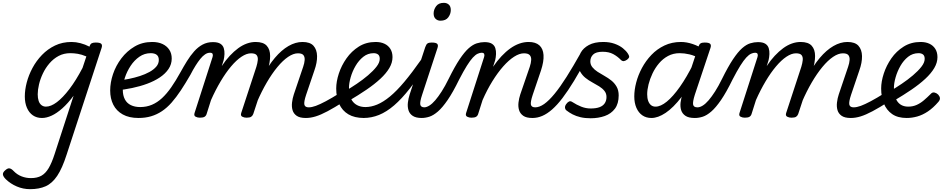

<svg xmlns="http://www.w3.org/2000/svg" viewBox="-137 -815 6706 1354"><path d="M75 519Q26 519 -18.5 500Q-63 481 -96 449Q-115 430 -116.5 415Q-118 400 -98 384Q-82 370 -69 372.5Q-56 375 -41 391Q-17 416 14.5 428.5Q46 441 81 441Q125 441 154.5 424.5Q184 408 206 371Q228 334 248 272L382 -140Q342 -86 302.5 -51Q263 -16 227 0.5Q191 17 159 17Q122 17 95 -1.5Q68 -20 53 -54.5Q38 -89 38 -135Q38 -181 51.5 -233Q65 -285 92 -335.5Q119 -386 159 -427.5Q199 -469 251 -494Q303 -519 368 -519Q398 -519 430.5 -510.5Q463 -502 494 -486L495 -489Q500 -505 510 -510Q520 -515 538 -515Q569 -515 577.5 -505.5Q586 -496 579 -476L333 275Q302 372 266.5 425Q231 478 185 498.5Q139 519 75 519ZM187 -63Q222 -63 264 -94.5Q306 -126 352.5 -187Q399 -248 445 -336L472 -417Q439 -431 411.5 -435.5Q384 -440 359 -440Q313 -440 276.5 -420.5Q240 -401 212 -368.5Q184 -336 165.5 -297Q147 -258 138 -219.5Q129 -181 129 -150Q129 -123 135.5 -103.5Q142 -84 155.5 -73.5Q169 -63 187 -63Z M840 17Q773 17 728.5 -8Q684 -33 662 -76.5Q640 -120 640 -177Q640 -233 660 -292.5Q680 -352 719 -403.5Q758 -455 812.5 -487Q867 -519 936 -519Q979 -519 1009.5 -504.5Q1040 -490 1057 -464Q1074 -438 1074 -402Q1074 -362 1051.5 -328.5Q1029 -295 990 -269Q951 -243 901 -224.5Q851 -206 795.5 -194.5Q740 -183 685 -177L697 -247Q734 -251 773.5 -259Q813 -267 850 -279Q887 -291 917 -307.5Q947 -324 965 -345Q983 -366 983 -392Q983 -417 968 -428.5Q953 -440 926 -440Q882 -440 846 -415Q810 -390 784 -350.5Q758 -311 743.5 -266.5Q729 -222 729 -182Q729 -142 743.5 -114.5Q758 -87 786 -73.5Q814 -60 852 -60Q866 -60 871.5 -48.5Q877 -37 875 -21.5Q873 -6 864 5.5Q855 17 840 17Z M840 17Q821 17 813.5 5.5Q806 -6 808 -21.5Q810 -37 821 -48.5Q832 -60 851 -60Q896 -60 934 -76Q972 -92 1005.5 -123Q1039 -154 1071 -200Q1103 -246 1136 -306Q1158 -346 1181.5 -384Q1205 -422 1232 -452.5Q1259 -483 1291.5 -500.5Q1324 -518 1364 -518Q1374 -518 1377 -506.5Q1380 -495 1377 -480.5Q1374 -466 1365.5 -454.5Q1357 -443 1343 -443Q1326 -443 1309 -431.5Q1292 -420 1275.5 -399.5Q1259 -379 1241.5 -351Q1224 -323 1206 -288Q1171 -227 1138.5 -178Q1106 -129 1073.5 -92Q1041 -55 1005 -31Q969 -7 928.5 5Q888 17 840 17Z M1272 15Q1256 15 1242.5 8Q1229 1 1235 -18L1362 -413Q1366 -426 1362.5 -434.5Q1359 -443 1345 -443Q1330 -443 1325 -454.5Q1320 -466 1323.5 -480.5Q1327 -495 1338 -506.5Q1349 -518 1365 -518Q1399 -518 1417 -506.5Q1435 -495 1441 -475.5Q1447 -456 1446 -433.5Q1445 -411 1440 -390L1427 -349Q1454 -390 1483.5 -421.5Q1513 -453 1543 -475Q1573 -497 1604 -508Q1635 -519 1666 -519Q1720 -519 1744 -492.5Q1768 -466 1768 -420Q1768 -374 1750 -318L1649 -11Q1644 2 1634 8.5Q1624 15 1601 15Q1585 15 1571.5 8Q1558 1 1564 -18L1671 -344Q1679 -370 1681 -391.5Q1683 -413 1673 -426Q1663 -439 1633 -439Q1602 -439 1566 -415Q1530 -391 1492.5 -346.5Q1455 -302 1419 -241.5Q1383 -181 1351 -109L1320 -11Q1316 2 1305.5 8.5Q1295 15 1272 15ZM2019 17Q1977 17 1955 1.5Q1933 -14 1926 -38.5Q1919 -63 1922.5 -92.5Q1926 -122 1935 -149L2001 -344Q2010 -370 2011.5 -391.5Q2013 -413 2003 -426Q1993 -439 1964 -439Q1932 -439 1895 -414Q1858 -389 1819.5 -342.5Q1781 -296 1744.5 -233.5Q1708 -171 1676 -97H1638Q1672 -196 1713.5 -274Q1755 -352 1801.5 -407Q1848 -462 1897.5 -490.5Q1947 -519 1996 -519Q2050 -519 2074 -492Q2098 -465 2099 -419.5Q2100 -374 2080 -318L2022 -147Q2005 -96 2009.5 -77Q2014 -58 2040 -58Q2054 -58 2060.5 -46.5Q2067 -35 2065 -20.5Q2063 -6 2051.5 5.5Q2040 17 2019 17Z M2021 17Q2007 17 2000 5.5Q1993 -6 1995 -20.5Q1997 -35 2008 -46.5Q2019 -58 2040 -58Q2062 -58 2090.5 -68.5Q2119 -79 2160.5 -101Q2202 -123 2261 -160Q2274 -168 2285 -163.5Q2296 -159 2301 -147Q2306 -135 2303.5 -121Q2301 -107 2287 -98Q2221 -56 2173 -30.5Q2125 -5 2089 6Q2053 17 2021 17Z M2295 -171Q2336 -195 2379 -224Q2422 -253 2458.5 -284Q2495 -315 2518 -344.5Q2541 -374 2541 -400Q2541 -422 2529 -431Q2517 -440 2498 -440Q2457 -440 2425 -414.5Q2393 -389 2370.5 -350.5Q2348 -312 2336 -270Q2324 -228 2324 -196Q2324 -163 2331.5 -137.5Q2339 -112 2354 -95Q2369 -78 2391 -69Q2413 -60 2442 -60Q2456 -60 2461.5 -48.5Q2467 -37 2465 -21.5Q2463 -6 2454 5.5Q2445 17 2430 17Q2363 17 2319.5 -9Q2276 -35 2255 -82Q2234 -129 2234 -191Q2234 -240 2252.5 -296.5Q2271 -353 2306.5 -403.5Q2342 -454 2393.5 -486.5Q2445 -519 2512 -519Q2548 -519 2574.5 -506.5Q2601 -494 2616 -470Q2631 -446 2631 -412Q2631 -373 2608.5 -335Q2586 -297 2545 -259Q2504 -221 2447.5 -182.5Q2391 -144 2323 -104Z M2426 17Q2417 17 2413.5 5.5Q2410 -6 2411.5 -21.5Q2413 -37 2420 -48.5Q2427 -60 2439 -60Q2480 -60 2522.5 -77.5Q2565 -95 2612.5 -134Q2660 -173 2714.5 -238Q2769 -303 2835 -397Q2841 -405 2853 -400Q2865 -395 2874 -385.5Q2883 -376 2878 -367Q2811 -265 2753.5 -191.5Q2696 -118 2642.5 -72Q2589 -26 2536 -4.5Q2483 17 2426 17Z M2837 17Q2796 17 2773.5 2Q2751 -13 2743.5 -38Q2736 -63 2739.5 -92Q2743 -121 2752 -149L2862 -483Q2869 -503 2878.5 -509Q2888 -515 2907 -515Q2938 -515 2946.5 -505.5Q2955 -496 2948 -476L2840 -147Q2823 -96 2827 -77Q2831 -58 2857 -58Q2871 -58 2877.5 -46.5Q2884 -35 2882.5 -20.5Q2881 -6 2869.5 5.5Q2858 17 2837 17ZM2969 -669Q2949 -669 2935 -682Q2921 -695 2921 -720Q2921 -747 2938.5 -771Q2956 -795 2993 -795Q3014 -795 3028 -782.5Q3042 -770 3042 -744Q3042 -717 3024.5 -693Q3007 -669 2969 -669Z M2836 17Q2821 17 2817 5.5Q2813 -6 2817.5 -20.5Q2822 -35 2832 -46.5Q2842 -58 2854 -58Q2871 -58 2891 -70.5Q2911 -83 2932.5 -108Q2954 -133 2978 -170.5Q3002 -208 3027 -259Q3070 -346 3104.5 -397.5Q3139 -449 3168.5 -475Q3198 -501 3225.5 -509.5Q3253 -518 3280 -518Q3290 -518 3293 -506.5Q3296 -495 3293 -480.5Q3290 -466 3281.5 -454.5Q3273 -443 3259 -443Q3247 -443 3231.5 -436Q3216 -429 3197.5 -409Q3179 -389 3155.5 -351.5Q3132 -314 3101 -254Q3057 -164 3020 -110Q2983 -56 2951 -28.5Q2919 -1 2891 8Q2863 17 2836 17Z M3617 17Q3575 17 3553 1.5Q3531 -14 3523.5 -38.5Q3516 -63 3519.5 -92.5Q3523 -122 3532 -149L3599 -344Q3608 -371 3609 -392.5Q3610 -414 3598.5 -426.5Q3587 -439 3558 -439Q3526 -439 3488.5 -415Q3451 -391 3412 -347Q3373 -303 3335.5 -242.5Q3298 -182 3266 -109L3235 -11Q3231 2 3220.5 8.5Q3210 15 3187 15Q3171 15 3157.5 8Q3144 1 3150 -18L3277 -413Q3281 -426 3277.5 -434.5Q3274 -443 3260 -443Q3247 -443 3242 -454.5Q3237 -466 3239.5 -480.5Q3242 -495 3252.5 -506.5Q3263 -518 3280 -518Q3314 -518 3332 -506.5Q3350 -495 3356 -475.5Q3362 -456 3361 -433.5Q3360 -411 3355 -390L3340 -344Q3369 -386 3399.5 -418.5Q3430 -451 3461.5 -473.5Q3493 -496 3525.5 -507.5Q3558 -519 3591 -519Q3640 -519 3666.5 -495.5Q3693 -472 3696 -427Q3699 -382 3678 -318L3620 -147Q3603 -96 3607 -77Q3611 -58 3638 -58Q3652 -58 3658 -46.5Q3664 -35 3662.5 -20.5Q3661 -6 3649.5 5.5Q3638 17 3617 17Z M3618 17Q3604 17 3598 5.5Q3592 -6 3594.5 -20.5Q3597 -35 3607.5 -46.5Q3618 -58 3637 -58Q3667 -58 3700.5 -81.5Q3734 -105 3773.5 -153Q3813 -201 3858.5 -273Q3904 -345 3958 -441Q3966 -457 3980 -453.5Q3994 -450 4003 -436.5Q4012 -423 4004 -409Q3954 -315 3911 -244.5Q3868 -174 3830 -124Q3792 -74 3756.5 -43Q3721 -12 3687 2.5Q3653 17 3618 17Z M4028 19Q3988 19 3956.5 11.5Q3925 4 3901 -8.5Q3877 -21 3858 -36Q3849 -43 3847.5 -55Q3846 -67 3856 -81Q3866 -95 3876.5 -99.5Q3887 -104 3900 -95Q3929 -76 3961.5 -63Q3994 -50 4028 -50Q4066 -50 4090.5 -59Q4115 -68 4127.5 -86.5Q4140 -105 4140 -131Q4140 -156 4125.5 -174Q4111 -192 4088.5 -206Q4066 -220 4040 -234Q4014 -248 3991.5 -266Q3969 -284 3954.5 -310Q3940 -336 3940 -373Q3940 -410 3958 -443Q3976 -476 4015.5 -497.5Q4055 -519 4117 -519Q4162 -519 4197 -506.5Q4232 -494 4255.5 -475Q4279 -456 4291 -437Q4299 -425 4300 -416Q4301 -407 4285 -394Q4272 -385 4262 -384Q4252 -383 4242 -392Q4218 -417 4187.5 -433.5Q4157 -450 4113 -450Q4066 -450 4046 -430.5Q4026 -411 4026 -382Q4026 -359 4040.5 -341Q4055 -323 4077.5 -308.5Q4100 -294 4126 -279.5Q4152 -265 4174.5 -247Q4197 -229 4211.5 -203.5Q4226 -178 4226 -142Q4226 -84 4199.5 -48.5Q4173 -13 4128 3Q4083 19 4028 19Z M4457 17Q4420 17 4393 -1.5Q4366 -20 4351 -54.5Q4336 -89 4336 -135Q4336 -181 4349.5 -233Q4363 -285 4390 -335.5Q4417 -386 4456.5 -427.5Q4496 -469 4548.5 -494Q4601 -519 4665 -519Q4705 -519 4748 -504.5Q4791 -490 4825 -466L4809 -397Q4762 -423 4725.5 -431.5Q4689 -440 4656 -440Q4611 -440 4574.5 -420.5Q4538 -401 4510.5 -368.5Q4483 -336 4464.5 -297Q4446 -258 4436.5 -219.5Q4427 -181 4427 -150Q4427 -123 4434 -103.5Q4441 -84 4454 -73.5Q4467 -63 4486 -63Q4522 -63 4565.5 -98.5Q4609 -134 4657.5 -202.5Q4706 -271 4754 -368L4786 -328Q4728 -207 4669.5 -131Q4611 -55 4557 -19Q4503 17 4457 17ZM4762 17Q4719 17 4696.5 1.5Q4674 -14 4666.5 -38.5Q4659 -63 4662.5 -92.5Q4666 -122 4676 -149L4787 -483Q4794 -503 4803.5 -509Q4813 -515 4832 -515Q4863 -515 4871.5 -505.5Q4880 -496 4873 -476L4763 -147Q4747 -96 4751 -77Q4755 -58 4781 -58Q4795 -58 4801.5 -46.5Q4808 -35 4806 -20.5Q4804 -6 4793.5 5.5Q4783 17 4762 17Z M4764 17Q4749 17 4745 5.5Q4741 -6 4745.5 -20.5Q4750 -35 4760 -46.5Q4770 -58 4782 -58Q4799 -58 4819 -70.5Q4839 -83 4860.5 -108Q4882 -133 4906 -170.5Q4930 -208 4955 -259Q4998 -346 5032.5 -397.5Q5067 -449 5096.5 -475Q5126 -501 5153.5 -509.5Q5181 -518 5208 -518Q5218 -518 5221 -506.5Q5224 -495 5221 -480.5Q5218 -466 5209.5 -454.5Q5201 -443 5187 -443Q5175 -443 5159.5 -436Q5144 -429 5125.5 -409Q5107 -389 5083.5 -351.5Q5060 -314 5029 -254Q4985 -164 4948 -110Q4911 -56 4879 -28.5Q4847 -1 4819 8Q4791 17 4764 17Z M5115 15Q5099 15 5085.5 8Q5072 1 5078 -18L5205 -413Q5209 -426 5205.5 -434.5Q5202 -443 5188 -443Q5173 -443 5168 -454.5Q5163 -466 5166.5 -480.5Q5170 -495 5181 -506.5Q5192 -518 5208 -518Q5242 -518 5260 -506.5Q5278 -495 5284 -475.5Q5290 -456 5289 -433.5Q5288 -411 5283 -390L5270 -349Q5297 -390 5326.5 -421.5Q5356 -453 5386 -475Q5416 -497 5447 -508Q5478 -519 5509 -519Q5563 -519 5587 -492.5Q5611 -466 5611 -420Q5611 -374 5593 -318L5492 -11Q5487 2 5477 8.5Q5467 15 5444 15Q5428 15 5414.5 8Q5401 1 5407 -18L5514 -344Q5522 -370 5524 -391.5Q5526 -413 5516 -426Q5506 -439 5476 -439Q5445 -439 5409 -415Q5373 -391 5335.5 -346.5Q5298 -302 5262 -241.5Q5226 -181 5194 -109L5163 -11Q5159 2 5148.5 8.5Q5138 15 5115 15ZM5862 17Q5820 17 5798 1.5Q5776 -14 5769 -38.5Q5762 -63 5765.5 -92.5Q5769 -122 5778 -149L5844 -344Q5853 -370 5854.5 -391.5Q5856 -413 5846 -426Q5836 -439 5807 -439Q5775 -439 5738 -414Q5701 -389 5662.5 -342.5Q5624 -296 5587.5 -233.5Q5551 -171 5519 -97H5481Q5515 -196 5556.5 -274Q5598 -352 5644.5 -407Q5691 -462 5740.5 -490.5Q5790 -519 5839 -519Q5893 -519 5917 -492Q5941 -465 5942 -419.5Q5943 -374 5923 -318L5865 -147Q5848 -96 5852.5 -77Q5857 -58 5883 -58Q5897 -58 5903.5 -46.5Q5910 -35 5908 -20.5Q5906 -6 5894.5 5.5Q5883 17 5862 17Z M5864 17Q5850 17 5843 5.5Q5836 -6 5838 -20.5Q5840 -35 5851 -46.5Q5862 -58 5883 -58Q5905 -58 5933.5 -68.5Q5962 -79 6003.5 -101Q6045 -123 6104 -160Q6117 -168 6128 -163.5Q6139 -159 6144 -147Q6149 -135 6146.5 -121Q6144 -107 6130 -98Q6064 -56 6016 -30.5Q5968 -5 5932 6Q5896 17 5864 17Z M6257 17Q6194 17 6154.5 -10.5Q6115 -38 6096 -85Q6077 -132 6077 -191Q6077 -240 6095.5 -296.5Q6114 -353 6149 -403.5Q6184 -454 6236 -486.5Q6288 -519 6355 -519Q6391 -519 6417.5 -506.5Q6444 -494 6459 -470Q6474 -446 6474 -412Q6474 -373 6451.5 -335Q6429 -297 6388 -259Q6347 -221 6290.5 -182.5Q6234 -144 6166 -104L6138 -171Q6179 -195 6222 -224Q6265 -253 6301.5 -284Q6338 -315 6361 -344.5Q6384 -374 6384 -400Q6384 -422 6372 -431Q6360 -440 6341 -440Q6299 -440 6267 -414.5Q6235 -389 6213 -350.5Q6191 -312 6179 -270Q6167 -228 6167 -196Q6167 -154 6178.5 -124Q6190 -94 6212.5 -78.5Q6235 -63 6268 -63Q6300 -63 6327 -75Q6354 -87 6378 -107.5Q6402 -128 6426 -152Q6438 -166 6453 -162.5Q6468 -159 6479 -148Q6490 -136 6491.5 -123.5Q6493 -111 6481 -97Q6444 -54 6406.5 -29Q6369 -4 6331.5 6.5Q6294 17 6257 17Z"/></svg>

Font: Playwrite AU VIC
Style: Regular
Weight: 400
Designer: Veronika Burian, José Scaglione
Foundry: TypeTogether
Version: Version 1.002